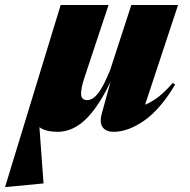

<svg xmlns="http://www.w3.org/2000/svg" viewBox="-88 -515 764 772"><path d="M355 -233.5 440 -495H628L478 -41.5L419.5 -79.5Q444.5 -80.5 472 -86.5Q499.5 -92.5 532.8 -113.8Q566 -135 607 -182L616 -174.5Q556.5 -75 491.8 -30Q427 15 369 15Q338 15 324.5 -3.8Q311 -22.5 322 -61L376 -257.5L382 -245Q353.5 -174.5 324.2 -125Q295 -75.5 265.8 -44.5Q236.5 -13.5 206 0.8Q175.5 15 144 15Q103 15 80 2.5Q57 -10 48 -31.8Q39 -53.5 39 -82L64 -93.5L87 222.5L-57.5 236.5H-67.5L156 -495H348.5L253 -207.5Q243.5 -179 240.8 -163.8Q238 -148.5 238 -139.5Q238 -125 244.2 -118.8Q250.5 -112.5 263 -112.5Q273.5 -112.5 284 -118.8Q294.5 -125 305.8 -139Q317 -153 329 -176.2Q341 -199.5 355 -233.5Z"/></svg>

Font: Newsreader 60pt ExtraBold
Style: Italic
Weight: 800
Italic angle: -17°
Designer: Hugues Gentile
Foundry: Production Type
Version: Version 1.003